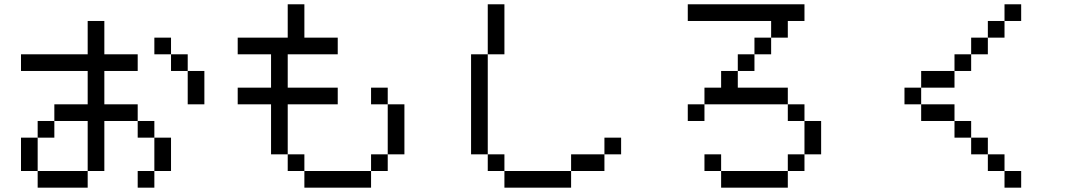

<svg xmlns="http://www.w3.org/2000/svg" viewBox="-20 -866 5040 886"><path d="M153.8 -307.7H230.8V-230.8H153.8ZM692.3 -692.3H769.2V-615.4H692.3ZM769.2 -615.4H846.2V-538.5H769.2ZM384.6 -769.2H461.5V-615.4H615.4V-538.5H461.5V-384.6H615.4V-307.7H461.5V-76.9H384.6V-307.7H230.8V-384.6H384.6V-538.5H76.9V-615.4H384.6ZM384.6 -76.9V0H153.8V-76.9ZM153.8 -76.9H76.9V-230.8H153.8ZM692.3 -76.9V-230.8H769.2V-76.9ZM692.3 -76.9V0H615.4V-76.9ZM846.2 -538.5H923.1V-384.6H846.2ZM692.3 -230.8H615.4V-307.7H692.3Z M1692.3 -461.5H1769.2V-384.6H1692.3ZM1769.2 -384.6H1846.2V-153.8H1769.2ZM1307.7 -846.2H1384.6V-692.3H1538.5V-615.4H1307.7V-461.5H1538.5V-384.6H1307.7V-153.8H1384.6V-76.9H1692.3V-153.8H1769.2V-76.9H1692.3V0H1384.6V-76.9H1307.7V-153.8H1230.8V-384.6H1076.9V-461.5H1230.8V-615.4H1076.9V-692.3H1307.7Z M2846.2 -230.8V-153.8H2769.2V-230.8ZM2615.4 -153.8H2769.2V-76.9H2615.4ZM2307.7 -76.9H2615.4V0H2307.7ZM2230.8 -153.8H2307.7V-76.9H2230.8ZM2230.8 -615.4V-153.8H2153.8V-615.4ZM2230.8 -846.2H2307.7V-615.4H2230.8Z M3461.5 -692.3H3538.5V-615.4H3461.5ZM3230.8 -76.9V-153.8H3307.7V-76.9ZM3153.8 -846.2H3692.3V-769.2H3615.4V-692.3H3538.5V-769.2H3153.8ZM3692.3 -307.7H3615.4V-384.6H3692.3ZM3692.3 -307.7H3769.2V-153.8H3692.3V-76.9H3615.4V-153.8H3692.3ZM3230.8 -384.6V-307.7H3153.8V-384.6ZM3230.8 -384.6V-461.5H3307.7V-538.5H3384.6V-461.5H3615.4V-384.6ZM3615.4 -76.9V0H3307.7V-76.9ZM3384.6 -538.5V-615.4H3461.5V-538.5Z M4692.3 -846.2V-769.2H4615.4V-846.2ZM4538.5 -153.8H4615.4V-76.9H4538.5ZM4461.5 -153.8V-230.8H4538.5V-153.8ZM4692.3 -76.9V0H4615.4V-76.9ZM4538.5 -692.3V-769.2H4615.4V-692.3ZM4461.5 -615.4V-692.3H4538.5V-615.4ZM4384.6 -538.5V-615.4H4461.5V-538.5ZM4230.8 -461.5V-538.5H4384.6V-461.5ZM4230.8 -384.6H4153.8V-461.5H4230.8ZM4384.6 -307.7H4230.8V-384.6H4384.6ZM4384.6 -230.8V-307.7H4461.5V-230.8Z"/></svg>

Font: Mintsoda - Lime Green 13x16
Style: Regular
Weight: 400
Designer: Mintsoda-15
Version: Version 1.0